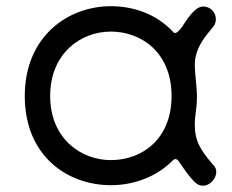

<svg xmlns="http://www.w3.org/2000/svg" viewBox="-20 -577 750 620"><path d="M534 -267C534 -127 438 -60 338 -60C240 -60 142 -131 142 -267C142 -404 240 -475 338 -475C436 -475 534 -408 534 -267ZM610 -196C614 -227 616 -244 616 -267C615 -317 604 -364 612 -395C620 -430 638 -454 668 -490C674 -497 677 -505 677 -515C677 -538 659 -556 636 -556C616 -556 598 -534 583 -513C561 -478 547 -461 537 -476C484 -532 411 -557 338 -557C199 -557 60 -459 60 -267C60 -72 199 21 338 21C411 21 484 -5 537 -58C544 -65 551 -68 562 -49C574 -32 589 -9 606 8C645 52 702 -14 668 -45C628 -92 609 -120 609 -175C609 -180 609 -187 610 -196Z"/></svg>

Font: Fabada
Style: Regular
Weight: 400
Designer: deFharo
Foundry: deFharo.com
Version: Version 4.000 2011 initial release